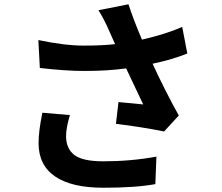

<svg xmlns="http://www.w3.org/2000/svg" viewBox="-20 -834 1040 901"><path d="M179 -305 308 -294Q290 -233 290 -196Q290 -137 328.5 -107Q367 -77 465 -77Q594 -77 714 -99L709 30Q617 47 465 47Q316 47 238.5 -6Q161 -59 161 -162Q161 -220 179 -305ZM835 -708 859 -583Q791 -555 696 -535Q754 -409 819 -292L750 -217Q646 -238 524 -253L536 -355Q644 -345 652 -344Q585 -484 572 -513Q484 -501 377 -501Q288 -501 167 -515L160 -646Q284 -620 372 -620Q465 -620 520 -627L491 -692Q468 -745 442 -786L583 -814Q604 -748 646 -648Q763 -675 835 -708Z"/></svg>

Font: Noto Sans Korean Bold
Style: Bold
Weight: 700
Designer: Ryoko NISHIZUKA  (kana & ideographs); Paul D. Hunt (Latin, Greek & Cyrillic); Wenlong ZHANG  (bopomofo); Sandoll Communi
Foundry: Adobe Systems Incorporated
Version: Version 1.000;PS 1;hotconv 1.0.78;makeotf.lib2.5.61930